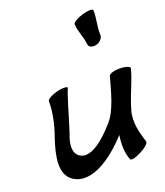

<svg xmlns="http://www.w3.org/2000/svg" viewBox="-182 -1112 1102 1285"><g transform="rotate(-20 369.0 -470.0)"><path d="M485 -936C488 -882 514 -837 518 -783C521 -761 548 -751 577 -760C606 -769 626 -795 622 -817C619 -871 638 -930 635 -984C632 -996 597 -995 556 -982C514 -969 482 -949 485 -936ZM147 -514C147 -435 129 -352 100 -271C61 -155 33 -28 118 28C228 99 388 -2 512 -140C503 -78 503 -17 524 37C529 49 564 41 603 20C643 0 671 -26 666 -38C644 -110 621 -189 644 -267C660 -326 685 -384 708 -443C720 -473 730 -503 738 -533C740 -546 708 -557 667 -557C625 -557 590 -546 588 -533C560 -433 530 -307 469 -239C388 -145 281 -57 214 -103C169 -133 177 -200 203 -263C235 -360 286 -548 298 -553C297 -565 262 -567 220 -556C179 -545 146 -526 147 -514Z"/></g></svg>

Font: Nupuram Black Oblique
Style: Regular
Weight: 900
Designer: Santhosh Thottingal (santhosh.thottingal@gmail.com)
Foundry: SMC
Version: Version 1.000